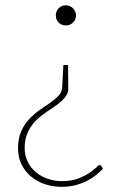

<svg xmlns="http://www.w3.org/2000/svg" viewBox="-20 -521 452 724"><path d="M368.5 115Q356 128 340.2 140.5Q324.5 153 305 162.5Q285.5 172 262.5 177.8Q239.5 183.5 212.5 183.5Q180 183.5 150.2 173.8Q120.5 164 97.8 145.2Q75 126.5 61.5 99.5Q48 72.5 48 38.5Q48 1 60 -26Q72 -53 90.5 -72.5Q109 -92 130.2 -106.5Q151.5 -121 170 -134Q188.5 -147 201 -160.2Q213.5 -173.5 214.5 -191.5L219 -276H236.5L237.5 -189.5Q238 -174.5 231 -162.5Q224 -150.5 212.5 -140Q201 -129.5 186.2 -119.8Q171.5 -110 156 -99.2Q140.5 -88.5 125.5 -75.8Q110.5 -63 99 -46.8Q87.5 -30.5 80.2 -10Q73 10.5 73 37Q73 66.5 84.8 89.8Q96.5 113 116 129Q135.5 145 161 153.5Q186.5 162 214 162Q248.5 162 273.8 152.5Q299 143 316.2 131.5Q333.5 120 343 110.5Q352.5 101 355 101Q359 101 362 105ZM190.5 -462.5Q190.5 -478.5 201.2 -489.8Q212 -501 228 -501Q244 -501 255.2 -489.8Q266.5 -478.5 266.5 -462.5Q266.5 -446.5 255.2 -435.8Q244 -425 228 -425Q212 -425 201.2 -435.8Q190.5 -446.5 190.5 -462.5Z"/></svg>

Font: Lato 2
Style: Regular
Weight: 200
Designer: Lukasz Dziedzic with Adam Twardoch and Botio Nikoltchev
Foundry: tyPoland Lukasz Dziedzic
Version: Version 2.015; 2015-08-06; http://www.latofonts.com/